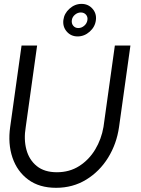

<svg xmlns="http://www.w3.org/2000/svg" viewBox="-20 -928 706 962"><path d="M261 13Q177 13 121.5 -28Q66 -69 42.5 -138.2Q19 -207.5 31 -292L88 -700H166L109 -292Q98.5 -230 112.2 -178.5Q126 -127 164.2 -96Q202.5 -65 265 -65Q328.5 -65 377.2 -96.2Q426 -127.5 457 -179Q488 -230.5 498.5 -292L555.5 -700H633.5L576.5 -292Q564.5 -207.5 521.8 -138.2Q479 -69 412 -28Q345 13 261 13ZM369 -745.5Q335.5 -745.5 314.5 -769.8Q293.5 -794 297.5 -827.5Q301.5 -860.5 328.2 -884.5Q355 -908.5 388.5 -908.5Q422 -908.5 443.2 -884.5Q464.5 -860.5 460.5 -827.5Q456.5 -793.5 429.5 -769.5Q402.5 -745.5 369 -745.5ZM372.5 -787.5Q388.5 -787.5 402 -799Q415.5 -810.5 418 -827.5Q420.5 -843.5 410.8 -854.5Q401 -865.5 385 -865.5Q369 -865.5 355.8 -854.5Q342.5 -843.5 340 -827.5Q337.5 -810.5 347 -799Q356.5 -787.5 372.5 -787.5Z"/></svg>

Font: Urbanist
Style: Italic
Weight: 400
Italic angle: -8°
Designer: Corey Hu
Foundry: Corey Hu
Version: Version 1.330; ttfautohint (v1.8.4.7-5d5b)